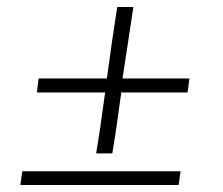

<svg xmlns="http://www.w3.org/2000/svg" viewBox="-20 -527 636 547"><path d="M254 -90 265 -160 279.5 -263.5H161.5H85L90 -303.5H166.5H284.5L299 -408L314 -507H360L345 -408L329 -303.5H434H519.5L514.5 -263.5H429H325.5L311 -160L300 -90ZM38 0 43.5 -39H494.5L489 0Z"/></svg>

Font: Merriweather 144pt ExtraBold
Style: Italic
Weight: 800
Italic angle: -7.8°
Version: Version 2.101